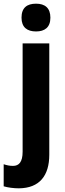

<svg xmlns="http://www.w3.org/2000/svg" viewBox="-60 -784 351 1044"><path d="M57 -688C57 -635 88 -613 136 -613C183 -613 214 -635 214 -688C214 -741 184 -764 136 -764C87 -764 57 -742 57 -688ZM43 240C155 239 208 171 208 57V-548H63V41C63 97 43 118 11 118C-7 118 -22 115 -40 109V229C-17 236 15 240 43 240Z"/></svg>

Font: Noto Sans Oriya Cond Bold
Style: Bold
Weight: 700
Width: 3
Designer: Amélie Bonet and Sol Matas
Foundry: Google LLC
Version: Version 2.006